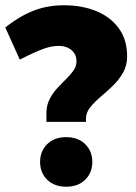

<svg xmlns="http://www.w3.org/2000/svg" viewBox="-20 -698 514 728"><path d="M156 -236V-268Q156 -298 167.5 -321Q179 -344 196 -362.5Q213 -381 230 -397.5Q247 -414 258.5 -430.5Q270 -447 270 -465Q270 -484 261 -497Q252 -510 237 -517Q222 -524 202 -524Q176 -524 145 -513Q114 -502 55 -472L0 -594Q53 -636 106 -657Q159 -678 222 -678Q292 -678 346 -655.5Q400 -633 431 -590Q462 -547 462 -485Q462 -449 446 -421.5Q430 -394 407 -372Q384 -350 361 -330.5Q338 -311 322 -291Q306 -271 306 -248V-236ZM231 10Q186 10 159 -16.5Q132 -43 132 -84Q132 -125 159 -151.5Q186 -178 231 -178Q276 -178 303 -151.5Q330 -125 330 -84Q330 -43 303 -16.5Q276 10 231 10Z"/></svg>

Font: Gantari Black
Style: Regular
Weight: 900
Version: Version 1.000